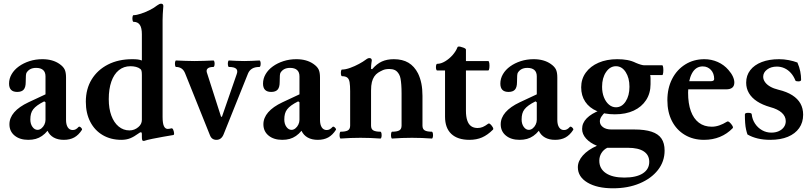

<svg xmlns="http://www.w3.org/2000/svg" viewBox="-20 -745 4385 1038"><path d="M133 11Q87 11 59 -12Q31 -35 31 -73Q31 -108 57 -138Q83 -168 134 -192L226 -235V-332Q226 -355 213 -366.5Q200 -378 175 -378Q139 -378 123 -351Q121 -347 120 -336Q119 -325 119 -301Q119 -273 108 -260.5Q97 -248 73 -248Q29 -248 29 -293Q29 -320 43 -344Q57 -368 82 -386Q107 -404 139.5 -414.5Q172 -425 209 -425Q265 -425 302 -399Q322 -385 329.5 -369.5Q337 -354 337 -326V-97Q337 -71 346.5 -56.5Q356 -42 373 -42Q382 -42 389.5 -46Q397 -50 405 -59Q408 -62 413 -59Q418 -56 421.5 -51Q425 -46 423 -43Q405 -15 381.5 -2Q358 11 325 11Q293 11 270.5 -1.5Q248 -14 237 -38Q223 -21 207 -10Q191 1 173 6Q155 11 133 11ZM183 -43Q194 -43 204 -51Q214 -59 220 -71.5Q226 -84 226 -97V-192L219 -197Q197 -186 182.5 -175.5Q168 -165 159.5 -154Q151 -143 147.5 -129.5Q144 -116 144 -99Q144 -75 155.5 -59Q167 -43 183 -43Z M758 17Q751 17 749 12.5Q747 8 747 -5V-19Q747 -30 742 -30Q739 -30 735.5 -28Q732 -26 728 -23Q705 -6 684 2.5Q663 11 636 11Q579 11 535.5 -14.5Q492 -40 468 -86.5Q444 -133 444 -195Q444 -264 475.5 -315.5Q507 -367 563.5 -396Q620 -425 695 -425Q714 -425 725 -423.5Q736 -422 747 -418V-560Q747 -594 736 -610.5Q725 -627 702 -627Q698 -627 696.5 -636Q695 -645 696.5 -654Q698 -663 702 -663Q718 -663 742 -671Q766 -679 790 -691Q814 -703 830 -716Q842 -725 851 -725Q863 -725 863 -712Q861 -685 860 -669Q859 -653 859 -636V-113Q859 -79 866 -63.5Q873 -48 887 -48Q892 -48 896.5 -49Q901 -50 906 -51Q912 -53 916 -44.5Q920 -36 921 -26Q922 -16 917 -15Q892 -11 861.5 -5.5Q831 0 803.5 5.5Q776 11 758 17ZM680 -40Q707 -40 728 -58Q747 -74 747 -97V-339Q747 -355 745 -362Q743 -369 739 -372Q729 -380 715 -383.5Q701 -387 685 -387Q649 -387 622.5 -365.5Q596 -344 582 -304Q568 -264 568 -209Q568 -158 582 -120Q596 -82 621.5 -61Q647 -40 680 -40Z M1150 11Q1137.6 11 1128.8 5Q1120 -1 1115 -14L981 -348Q974 -366 961.5 -374.5Q949 -383 932 -383Q928 -383 926.5 -391.8Q925 -400.5 926.5 -409.2Q928 -418 932 -418Q958 -417 982.5 -416Q1007 -415 1032 -415Q1058.1 -415 1083.1 -416Q1108 -417 1133 -418Q1138 -418 1139.5 -409.3Q1141 -400.7 1139.5 -391.8Q1138 -383 1133 -383Q1111 -383 1102 -374Q1093 -365.1 1100 -348L1175 -114H1180L1260 -345Q1274 -383 1217.8 -383Q1214 -383 1212.5 -391.8Q1211 -400.5 1212.5 -409.2Q1214 -418 1218 -418Q1237.7 -417 1258.6 -416Q1279.5 -415 1300.5 -415Q1320.2 -415 1341.1 -416Q1362 -417 1382 -418Q1387 -418 1388.5 -409.3Q1390 -400.7 1388.5 -391.8Q1387 -383 1382 -383Q1358.2 -383 1343.2 -374Q1328.2 -365 1321 -348L1189 -19Q1177 11 1150 11Z M1506 11Q1460 11 1432 -12Q1404 -35 1404 -73Q1404 -108 1430 -138Q1456 -168 1507 -192L1599 -235V-332Q1599 -355 1586 -366.5Q1573 -378 1548 -378Q1512 -378 1496 -351Q1494 -347 1493 -336Q1492 -325 1492 -301Q1492 -273 1481 -260.5Q1470 -248 1446 -248Q1402 -248 1402 -293Q1402 -320 1416 -344Q1430 -368 1455 -386Q1480 -404 1512.5 -414.5Q1545 -425 1582 -425Q1638 -425 1675 -399Q1695 -385 1702.5 -369.5Q1710 -354 1710 -326V-97Q1710 -71 1719.5 -56.5Q1729 -42 1746 -42Q1755 -42 1762.5 -46Q1770 -50 1778 -59Q1781 -62 1786 -59Q1791 -56 1794.5 -51Q1798 -46 1796 -43Q1778 -15 1754.5 -2Q1731 11 1698 11Q1666 11 1643.5 -1.5Q1621 -14 1610 -38Q1596 -21 1580 -10Q1564 1 1546 6Q1528 11 1506 11ZM1556 -43Q1567 -43 1577 -51Q1587 -59 1593 -71.5Q1599 -84 1599 -97V-192L1592 -197Q1570 -186 1555.5 -175.5Q1541 -165 1532.5 -154Q1524 -143 1520.5 -129.5Q1517 -116 1517 -99Q1517 -75 1528.5 -59Q1540 -43 1556 -43Z M1822 4Q1818 4 1816.5 -4.9Q1815 -13.8 1816.5 -23.4Q1818 -33 1822 -33Q1847.9 -33 1860.5 -39.9Q1873 -46.9 1873 -66V-252Q1873 -282.8 1870 -300.4Q1867 -318 1857.5 -325.5Q1848 -333 1829 -333Q1825 -333 1823.5 -342Q1822 -351 1823.5 -360Q1825 -369 1829 -369Q1848 -369 1873 -378Q1898 -387 1921 -399.5Q1944 -412 1957 -422Q1963.7 -427.2 1968.4 -429.1Q1973 -431 1977 -431Q1990 -431 1990 -417.7Q1989 -411 1988 -404.4Q1987 -397.9 1986.5 -390.4Q1986 -383 1986 -372.5L1992 -371Q2017 -400 2044.5 -412.5Q2072 -425 2109 -425Q2156 -425 2188 -406Q2220 -387 2240 -348Q2252 -323 2258 -293.5Q2264 -264 2264 -227V-66Q2264 -46.9 2276.5 -39.9Q2289 -33 2314 -33Q2318.6 -33 2320.3 -23.5Q2322 -14 2320.3 -5Q2318.7 4 2314.2 4Q2287.5 2 2260.7 1Q2234 0 2207 0Q2180.3 0 2153.7 1Q2127 2 2100 4Q2096 4 2094.5 -5.1Q2093 -14.2 2094.5 -23.6Q2096 -33 2100 -33Q2125.9 -33 2138.5 -39.9Q2151 -46.9 2151 -66V-173Q2151 -211 2151 -238.5Q2151 -266 2149.5 -286Q2148 -306 2145.5 -319.5Q2143 -333 2138 -342Q2128 -360 2115 -366Q2102 -372 2085 -372Q2063.4 -372 2049.2 -365.5Q2035 -359 2024 -352Q2012 -344 2003.5 -331.5Q1995 -319 1990.5 -301.1Q1986 -283.2 1986 -255V-66Q1986 -46.9 1998.5 -39.9Q2011 -33 2036 -33Q2041 -33 2042.5 -23.4Q2044 -13.8 2042.5 -4.9Q2041 4 2036 4Q2009.3 2 1982.7 1Q1956 0 1929 0Q1902 0 1875.5 1Q1849 2 1822 4Z M2518 11Q2454 11 2420 -21Q2386 -53 2386 -114V-364H2344Q2339 -364 2337.5 -373Q2336 -382 2337.5 -391Q2339 -400 2344 -400Q2364 -400 2386.5 -413.5Q2409 -427 2427 -447.5Q2445 -468 2453 -489Q2455 -494 2462 -493.5Q2469 -493 2477 -490Q2485 -488 2492 -484.5Q2499 -481 2499 -476V-415H2619Q2624 -415 2625.5 -402.5Q2627 -390 2625.5 -377Q2624 -364 2619 -364H2499V-146Q2499 -115 2506 -94Q2513 -73 2527 -63Q2541 -53 2562 -53Q2577 -53 2590 -58.5Q2603 -64 2619 -76Q2624 -80 2631.5 -73Q2639 -66 2644 -57Q2649 -48 2645 -44Q2616 -15 2586 -2Q2556 11 2518 11Z M2789 11Q2743 11 2715 -12Q2687 -35 2687 -73Q2687 -108 2713 -138Q2739 -168 2790 -192L2882 -235V-332Q2882 -355 2869 -366.5Q2856 -378 2831 -378Q2795 -378 2779 -351Q2777 -347 2776 -336Q2775 -325 2775 -301Q2775 -273 2764 -260.5Q2753 -248 2729 -248Q2685 -248 2685 -293Q2685 -320 2699 -344Q2713 -368 2738 -386Q2763 -404 2795.5 -414.5Q2828 -425 2865 -425Q2921 -425 2958 -399Q2978 -385 2985.5 -369.5Q2993 -354 2993 -326V-97Q2993 -71 3002.5 -56.5Q3012 -42 3029 -42Q3038 -42 3045.5 -46Q3053 -50 3061 -59Q3064 -62 3069 -59Q3074 -56 3077.5 -51Q3081 -46 3079 -43Q3061 -15 3037.5 -2Q3014 11 2981 11Q2949 11 2926.5 -1.5Q2904 -14 2893 -38Q2879 -21 2863 -10Q2847 1 2829 6Q2811 11 2789 11ZM2839 -43Q2850 -43 2860 -51Q2870 -59 2876 -71.5Q2882 -84 2882 -97V-192L2875 -197Q2853 -186 2838.5 -175.5Q2824 -165 2815.5 -154Q2807 -143 2803.5 -129.5Q2800 -116 2800 -99Q2800 -75 2811.5 -59Q2823 -43 2839 -43Z M3294 273Q3208 273 3156 242Q3104 211 3104 159Q3104 126 3131 95.5Q3158 65 3207 43Q3170 28 3148.5 4Q3127 -20 3127 -48Q3127 -80 3152 -105.5Q3177 -131 3224 -149L3255 -141Q3239 -127 3231 -114Q3223 -101 3223 -89Q3223 -70 3240 -57.5Q3257 -45 3285 -45H3409Q3466 -45 3502.5 -33Q3539 -21 3556 4Q3573 29 3573 69Q3573 128 3537 174Q3501 220 3438 246.5Q3375 273 3294 273ZM3355 215Q3420 215 3455 192.5Q3490 170 3490 130Q3490 93 3460.5 73.5Q3431 54 3375 54H3263Q3243 64 3231.5 82.5Q3220 101 3220 124Q3220 167 3255.5 191Q3291 215 3355 215ZM3304 -127Q3248 -127 3207 -144.5Q3166 -162 3144 -195Q3122 -228 3122 -273Q3122 -318 3147 -352.5Q3172 -387 3216 -406Q3260 -425 3317 -425Q3347 -425 3371.5 -420.5Q3396 -416 3418 -405Q3432 -399 3444 -395.5Q3456 -392 3463 -392H3560Q3564 -392 3565.5 -379Q3567 -366 3565.5 -352.5Q3564 -339 3560 -339H3495Q3497 -331 3497 -322Q3497 -313 3497 -290Q3497 -241 3473 -204Q3449 -167 3406 -147Q3363 -127 3304 -127ZM3310 -165Q3342 -165 3362.5 -196.5Q3383 -228 3383 -276Q3383 -324 3362.5 -355.5Q3342 -387 3310 -387Q3278 -387 3256.5 -355.5Q3235 -324 3235 -276Q3235 -244 3245 -219Q3255 -194 3272 -179.5Q3289 -165 3310 -165Z M3786 11Q3727 11 3682 -16Q3637 -43 3612.5 -91Q3588 -139 3588 -203Q3588 -268 3613.5 -318Q3639 -368 3684.5 -396.5Q3730 -425 3788 -425Q3826 -425 3860 -410Q3894 -395 3918 -367Q3934 -349 3942 -331.5Q3950 -314 3950 -299Q3950 -262 3906 -262H3665V-306H3823Q3841 -306 3841 -318Q3841 -333 3836.5 -345.5Q3832 -358 3823.5 -367Q3815 -376 3804 -381Q3793 -386 3779 -386Q3760 -386 3745.5 -376.5Q3731 -367 3721 -348.5Q3711 -330 3705.5 -303.5Q3700 -277 3700 -244Q3700 -185 3715 -144Q3730 -103 3758.5 -81.5Q3787 -60 3828 -60Q3848 -60 3868.5 -67Q3889 -74 3910 -87Q3916 -91 3924.5 -83.5Q3933 -76 3939 -66Q3945 -56 3941 -52Q3911 -21 3872 -5Q3833 11 3786 11Z M4144 11Q4071 11 4021 -18Q4017 -29 4013.5 -44.5Q4010 -60 4008.5 -80.5Q4007 -101 4007 -126Q4007 -135 4024 -135Q4044 -135 4044 -127Q4047 -99 4062 -76.5Q4077 -54 4100 -41Q4123 -28 4150 -28Q4173 -28 4190.5 -36Q4208 -44 4218 -58Q4228 -72 4228 -90Q4228 -116 4206.5 -135.5Q4185 -155 4144 -166Q4102 -178 4073 -197Q4044 -216 4029 -241.5Q4014 -267 4014 -298Q4014 -337 4036 -365.5Q4058 -394 4098 -409.5Q4138 -425 4192 -425Q4218 -425 4244 -420Q4270 -415 4291 -407Q4302 -382 4306.5 -358.5Q4311 -335 4311 -314Q4311 -305 4296 -305Q4282 -305 4280 -310Q4271 -333 4256 -350Q4241 -367 4221.5 -376Q4202 -385 4180 -385Q4148 -385 4127 -369Q4106 -353 4106 -330Q4106 -315 4116 -301Q4126 -287 4144.5 -276.5Q4163 -266 4188 -260Q4234 -249 4263.5 -230Q4293 -211 4307.5 -185Q4322 -159 4322 -125Q4322 -83 4300.5 -52.5Q4279 -22 4239.5 -5.5Q4200 11 4144 11Z"/></svg>

Font: Junicode VF
Style: Regular
Weight: 400
Designer: Peter S. Baker
Version: Version 2.213